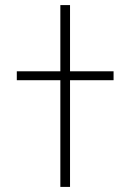

<svg xmlns="http://www.w3.org/2000/svg" viewBox="-20 -734 522 754"><path d="M217 0H255V-419H426V-454H255V-714H217V-454H46V-419H217Z"/></svg>

Font: Noto Sans Georgian Condensed ExtraLight
Style: Regular
Weight: 200
Width: 3
Designer: Monotype Design Team, Akaki Razmadze
Foundry: Google LLC
Version: Version 2.005